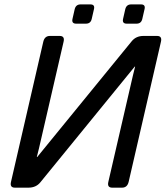

<svg xmlns="http://www.w3.org/2000/svg" viewBox="-20 -866 764 886"><path d="M48.8 0Q24.4 0 30.8 -26.9L179.7 -673.3Q186 -700.2 210.4 -700.2H255.4Q279.8 -700.2 273.4 -673.3L159.7 -180.7Q154.8 -158.7 149.9 -141.6H151.9L587.9 -675.8Q607.9 -700.2 642.1 -700.2H704.6Q729 -700.2 722.7 -673.3L573.7 -26.9Q567.4 0 543 0H498Q473.6 0 480 -26.9L593.8 -519.5Q598.6 -541.5 603.5 -558.6H601.6L166 -24.4Q146 0 111.3 0ZM331.5 -756.8Q309.6 -756.8 314.5 -778.8L324.7 -823.7Q330.1 -845.7 352.1 -845.7H397Q418.9 -845.7 413.6 -823.7L403.3 -778.8Q398.4 -756.8 376.5 -756.8ZM564.9 -756.8Q543 -756.8 547.9 -778.8L558.1 -823.7Q563.5 -845.7 585.4 -845.7H630.4Q652.3 -845.7 647 -823.7L636.7 -778.8Q631.8 -756.8 609.9 -756.8Z"/></svg>

Font: Istok Web
Style: BoldItalic
Weight: 700
Italic angle: -13°
Designer: Andrey V. Panov
Foundry: Andrey V. Panov
Version: Version 1.0.2g